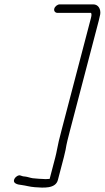

<svg xmlns="http://www.w3.org/2000/svg" viewBox="-20 -721 479 879"><path d="M243.5 -662H396.5C401.6 -655 397.6 -643.6 393.6 -628L261.8 -125C256.9 -106.3 252.6 -89.5 249 -74.5C243.3 -50.5 239.4 -24.2 233.5 -2C224.8 31.3 216.1 64.7 207.3 98C202.5 98.7 196.4 99 189.1 99C163 97.9 150.1 97.1 130.1 95C118.5 93.5 105.9 88.2 93.2 87C85.4 87 80.9 84.7 75.3 83C65.3 78.2 52 87.8 47.5 95.5C33.6 118.9 61.6 124.4 79 126C99.6 128.7 115.8 134.3 139.4 136C178.9 138.9 234.3 143.8 245 103L272.5 -2C275 -11.3 277.5 -22.3 280.2 -35C284.6 -63.5 292.1 -91.8 300.8 -125L432.3 -627C435.4 -639 437.6 -648.7 438.9 -656C442 -678.9 430.6 -701 406.7 -701H253.7C243.1 -701 231.2 -691.6 228.4 -681C225.7 -670.4 232.9 -662 243.5 -662Z"/></svg>

Font: Just Breathe
Style: Obl5
Weight: 400
Foundry: Cannot Into Space Fonts
Version: Version 0.72